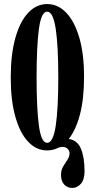

<svg xmlns="http://www.w3.org/2000/svg" viewBox="-20 -731 462 947"><path d="M212.5 11Q159.5 11 119 -31.8Q78.5 -74.5 55.8 -155Q33 -235.5 33 -349Q33 -463 55.8 -544Q78.5 -625 119 -668Q159.5 -711 212.5 -711Q266 -711 307 -668Q348 -625 371.5 -544Q395 -463 394.5 -349Q394.5 -244 374.5 -167Q354.5 -90 319 -45.5Q361.5 -40 379.2 2.8Q397 45.5 397 113.5Q397 155 378.8 175.5Q360.5 196 336.5 196Q313 196 297 179.5Q281 163 281 132Q281 107.5 291.5 90Q302 72.5 312.5 57.2Q323 42 323 24.5Q323 12.5 313.5 3Q304 -6.5 288.5 -6.5Q280.5 -6.5 269 -3Q242.5 11 212.5 11ZM212.5 -26.5Q242 -26.5 254.8 -110.2Q267.5 -194 267.5 -349Q267.5 -504.5 254.8 -589Q242 -673.5 212.5 -673.5Q183.5 -673.5 172 -589Q160.5 -504.5 160.5 -349Q160.5 -194 172 -110.2Q183.5 -26.5 212.5 -26.5Z"/></svg>

Font: Imbue 10pt
Style: Bold
Weight: 700
Designer: Tyler Finck
Foundry: Etcetera Type Company
Version: Version 1.102; ttfautohint (v1.8.3)